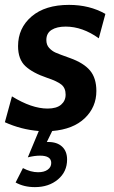

<svg xmlns="http://www.w3.org/2000/svg" viewBox="-33 -528 469 787"><path d="M157 -364Q157 -344 168.5 -331.5Q180 -319 194.5 -312.5Q209 -306 254 -290Q310 -270 336 -239Q362 -208 362 -155Q362 -89 314.5 -43.5Q267 2 181 9L159 54H165Q201 54 221.5 73Q242 92 242 126Q242 176 204.5 207.5Q167 239 110 239Q65 239 31 220L61 161Q93 178 123 178Q148 178 162.5 167.5Q177 157 177 140Q177 110 131 110Q108 110 81 117L126 9Q53 3 -13 -27L16 -133Q97 -83 162 -83Q199 -83 217.5 -99Q236 -115 236 -140Q236 -167 219 -181Q202 -195 160 -209Q101 -229 71 -257Q41 -285 41 -339Q41 -413 96.5 -460.5Q152 -508 250 -508Q334 -508 399 -471L372 -371Q305 -419 236 -419Q200 -419 178.5 -405.5Q157 -392 157 -364Z"/></svg>

Font: Cabin
Style: Bold Italic
Weight: 700
Italic angle: -7°
Designer: Pablo Impallari
Foundry: Pablo Impallari. http://www.impallari.com Igino Marini. http://www.ikern.com
Version: Version 2.200